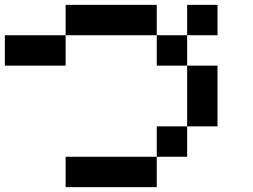

<svg xmlns="http://www.w3.org/2000/svg" viewBox="-20 -770 1040 790"><path d="M0 -500V-625H250V-500ZM250 0V-125H625V0ZM250 -625V-750H625V-625ZM625 -125V-250H750V-125ZM625 -625H750V-500H625ZM750 -250V-500H875V-250ZM750 -625V-750H875V-625Z"/></svg>

Font: GalmuriMono7 Regular
Style: Regular
Weight: 400
Designer: Lee Minseo (quiple)
Version: Version 2.399;hotconv 1.1.1;makeotfexe 2.6.0 DEVELOPMENT